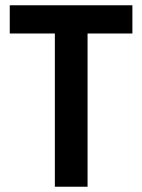

<svg xmlns="http://www.w3.org/2000/svg" viewBox="-20 -708 539 728"><path d="M188 0V-581H17V-688H482V-581H312V0Z"/></svg>

Font: Saira SemiCondensed SemiBold
Style: Regular
Weight: 600
Width: 4
Designer: Hector Gatti with collaboration of the Omnibus-Type team
Foundry: Omnibus-Type
Version: Version 1.101